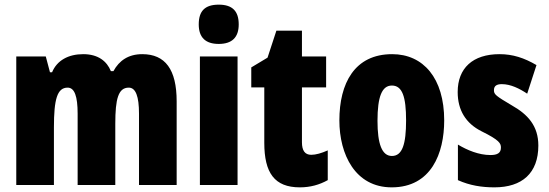

<svg xmlns="http://www.w3.org/2000/svg" viewBox="-20 -796 2360 826"><path d="M592 -563C533 -563 493 -536 468 -490H457C440 -532 403 -563 338 -563C274 -563 225 -536 204 -485H195L177 -553H50V0H212V-248C212 -369 226 -419 271 -419C301 -419 314 -381 314 -307V0H476V-264C476 -371 489 -419 534 -419C564 -419 578 -381 578 -307V0H740V-360C740 -497 691 -563 592 -563Z M921 -776C861 -776 835 -748 835 -691C835 -635 864 -607 921 -607C978 -607 1007 -635 1007 -691C1007 -747 981 -776 921 -776ZM1002 -553H840V0H1002Z M1319 -130C1292 -130 1279 -148 1279 -184V-420H1383V-553H1279V-664H1169L1131 -548L1061 -506V-420H1117V-182C1117 -52 1161 10 1270 10C1315 10 1354 -1 1390 -21V-149C1363 -137 1339 -130 1319 -130Z M1891 -278C1891 -460 1801 -563 1667 -563C1505 -563 1440 -437 1440 -278C1440 -132 1508 10 1665 10C1835 10 1891 -136 1891 -278ZM1604 -276C1604 -380 1623 -428 1666 -428C1711 -428 1727 -379 1727 -278C1727 -176 1711 -125 1666 -125C1623 -125 1604 -177 1604 -276Z M2296 -170C2296 -255 2250 -304 2183 -342C2112 -384 2105 -390 2105 -408C2105 -426 2116 -434 2139 -434C2177 -434 2215 -415 2248 -393L2288 -516C2235 -547 2186 -563 2129 -563C2014 -563 1949 -503 1949 -400C1949 -322 1984 -265 2052 -231C2129 -193 2135 -179 2135 -161C2135 -138 2120 -129 2090 -129C2040 -129 1990 -150 1950 -174V-21C2001 2 2053 10 2107 10C2226 10 2296 -51 2296 -170Z"/></svg>

Font: Noto Sans Lao ExtraCondensed Black
Style: Regular
Weight: 900
Width: 2
Designer: Monotype Design Team
Foundry: Monotype Imaging Inc.
Version: Version 2.003